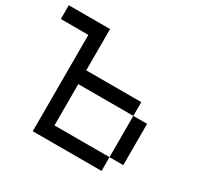

<svg xmlns="http://www.w3.org/2000/svg" viewBox="-144 -837 1038 1007"><g transform="rotate(30 375.0 -333.5)"><path d="M666.7 -83.3H583.3V-333.3H666.7ZM0 -583.3V-666.7H250V-416.7H583.3V-333.3H250V-83.3H583.3V0H166.7V-583.3Z"/></g></svg>

Font: Galmuri11 Regular
Style: Regular
Weight: 400
Designer: Minseo Lee (Quiple)
Version: Version 2.356;hotconv 1.1.0;makeotfexe 2.6.0 DEVELOPMENT